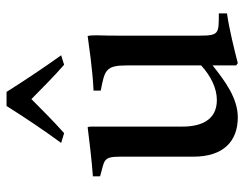

<svg xmlns="http://www.w3.org/2000/svg" viewBox="-100 -634 747 587"><g transform="rotate(-90 273.5 -340.5)"><path d="M398 -527C358 -583 322 -637 286 -694H243C207 -637 171 -583 130 -527L160 -518C197 -551 231 -585 264 -618C298 -585 332 -550 369 -518ZM526 -45C464 -45 458 -44 458 -105V-341C458 -366 458 -392 459 -416C459 -428 459 -438 457 -446C433 -443 357 -431 290 -428V-406C352 -394 367 -391 367 -327V-99C334 -69 297 -51 261 -51C200 -51 180 -99 180 -156V-417V-431C180 -438 180 -442 178 -446C147 -442 73 -433 28 -430V-408C75 -394 88 -401 88 -348V-123C88 -30 136 13 208 13C267 13 319 -26 367 -64V8L374 13C413 3 481 -14 526 -20Z"/></g></svg>

Font: Sibila
Style: Regular
Weight: 400
Designer: Stefan Peev
Foundry: Context Ltd
Version: Version 1.000